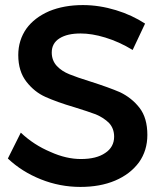

<svg xmlns="http://www.w3.org/2000/svg" viewBox="-20 -730 639 757"><path d="M395 -582C431 -571 467 -555 503 -533L552 -637C518 -659 480 -677 437 -690C394 -703 351 -710 307 -710C257 -710 213 -702 174 -686C135 -669 105 -646 84 -617C63 -587 52 -552 52 -513C52 -470 63 -435 84 -408C105 -381 130 -361 159 -348C188 -335 226 -321 274 -307C309 -296 337 -287 358 -279C379 -270 396 -259 410 -245C423 -231 430 -213 430 -191C430 -164 418 -142 395 -127C372 -111 340 -103 299 -103C261 -103 221 -112 179 -131C136 -149 97 -174 62 -207L11 -105C48 -70 91 -43 141 -23C191 -3 243 7 297 7C348 7 394 -1 434 -18C474 -35 505 -59 528 -90C550 -121 561 -157 561 -198C561 -242 551 -278 530 -305C509 -332 483 -352 454 -366C424 -379 385 -393 338 -408C302 -419 274 -429 254 -437C234 -445 217 -456 204 -470C191 -484 184 -502 184 -523C184 -547 194 -566 215 -579C236 -592 263 -598 298 -598C327 -598 359 -593 395 -582Z"/></svg>

Font: Argentum Sans
Style: Regular
Weight: 400
Designer: Julieta Ulanovsky
Foundry: Julieta Ulanovsky
Version: Version 5.001;March 29, 2019;FontCreator 11.5.0.2425 64-bit